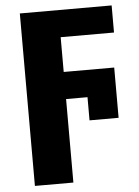

<svg xmlns="http://www.w3.org/2000/svg" viewBox="-55 -592 634 875"><g transform="rotate(-5 262.0 -154.5)"><path d="M245 240H69V-549H489V-425H245V-266H476V-36H343V-142H245Z"/></g></svg>

Font: Noto Sans Disp ExtBd
Style: Regular
Weight: 800
Designer: Monotype Design Team
Foundry: Monotype Imaging Inc.
Version: Version 2.000;GOOG;noto-source:20170915:90ef993387c0; ttfaut